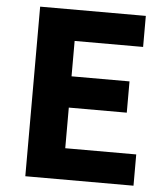

<svg xmlns="http://www.w3.org/2000/svg" viewBox="-53 -790 729 838"><g transform="rotate(5 311.5 -371.5)"><path d="M89 -743H552V-607H252V-452H506V-315H252V-137H563V0H89Z"/></g></svg>

Font: Merged Yaku Han JP ExtraBold
Style: Regular
Weight: 800
Designer: Ryoko NISHIZUKA 西塚涼子 (kana, bopomofo & ideographs); Paul D. Hunt (Latin, Greek & Cyrillic); Sandoll Communications 산돌커뮤니
Foundry: Adobe
Version: Version 2.004